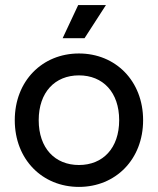

<svg xmlns="http://www.w3.org/2000/svg" viewBox="-20 -720 620 754"><path d="M287 -700 226 -570H312L396 -700ZM38 -248C38 -94 146 14 290 14C434 14 542 -94 542 -248C542 -402 434 -510 290 -510C146 -510 38 -402 38 -248ZM132 -248C132 -358 196 -424 290 -424C384 -424 448 -358 448 -248C448 -138 384 -72 290 -72C196 -72 132 -138 132 -248Z"/></svg>

Font: Space Text Medium
Style: Regular
Weight: 500
Designer: Florian Karsten (Space Text), Colophon Foundry (Space Mono)
Foundry: Florian Karsten
Version: Version 1.003;PS 001.003;hotconv 1.0.88;makeotf.lib2.5.64775